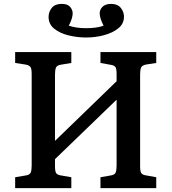

<svg xmlns="http://www.w3.org/2000/svg" viewBox="-20 -968 883 988"><path d="M58 0V-56L112 -65Q133 -68 138 -80Q143 -92 143 -116V-588Q143 -612 137.5 -622Q132 -632 110 -636L58 -644V-700H347V-644L293 -635Q273 -632 268 -620Q263 -608 263 -584V-243L580 -550V-588Q580 -612 574.5 -622Q569 -632 547 -635L497 -644V-700H784V-644L732 -636Q711 -632 706 -620Q701 -608 701 -585V-112Q701 -88 706.5 -78Q712 -68 734 -65L784 -56V0H497V-56L549 -65Q570 -68 575 -80Q580 -92 580 -116V-455L263 -149V-112Q263 -88 268.5 -78Q274 -68 295 -65L347 -56V0ZM423 -775Q379 -775 334.5 -785.5Q290 -796 260 -819.5Q230 -843 230 -881Q230 -907 246.5 -927.5Q263 -948 298 -948Q328 -948 341 -932.5Q354 -917 354 -899Q354 -890 350 -874.5Q346 -859 334 -836Q370 -823 424 -823Q448 -823 472 -826Q496 -829 513 -836Q502 -857 497.5 -873Q493 -889 493 -899Q493 -919 508 -933.5Q523 -948 552 -948Q585 -948 601.5 -927.5Q618 -907 618 -882Q618 -846 589 -822.5Q560 -799 515.5 -787Q471 -775 423 -775Z"/></svg>

Font: Literata 12pt Medium
Style: Regular
Weight: 500
Designer: Latin by Veronika Burian and Jose Scaglione. Greek by Irene Vlachou. Cyrillic by Vera Evstafieva.
Foundry: TypeTogether
Version: Version 3.002